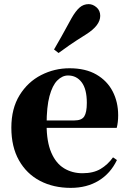

<svg xmlns="http://www.w3.org/2000/svg" viewBox="-20 -894 626 931"><path d="M323 17Q239 17 174 -17Q109 -51 72 -116.5Q35 -182 35 -275Q35 -368 75 -432.5Q115 -497 179.5 -530Q244 -563 317 -563Q395 -563 447.5 -532.5Q500 -502 526.5 -450.5Q553 -399 553 -335Q553 -301 546 -274H104V-310H341Q376 -310 388.5 -329.5Q401 -349 401 -395Q401 -462 376 -495Q351 -528 310 -528Q282 -528 258 -504Q234 -480 220 -428Q206 -376 206 -290Q206 -207 228.5 -154.5Q251 -102 290.5 -78Q330 -54 380 -54Q433 -54 468 -75Q503 -96 528 -131L547 -118Q516 -53 458.5 -18Q401 17 323 17ZM242 -654Q259 -683 277.5 -716Q296 -749 327 -806Q347 -841 366 -857.5Q385 -874 410 -874Q430 -874 448 -858.5Q466 -843 466 -817Q466 -794 449 -771.5Q432 -749 397 -727Q346 -695 317 -675Q288 -655 264 -637Z"/></svg>

Font: Noto Serif JP ExtraLight Black
Style: Regular
Weight: 900
Version: Version 2.003-H1;hotconv 1.1.1;makeotfexe 2.6.0